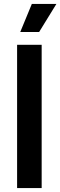

<svg xmlns="http://www.w3.org/2000/svg" viewBox="-20 -957 307 977"><path d="M67 0V-729H192V0ZM83 -794 142 -937H267L179 -794Z"/></svg>

Font: Mona Sans ExtraLight SemiBold
Style: Regular
Weight: 600
Version: Version 2.000